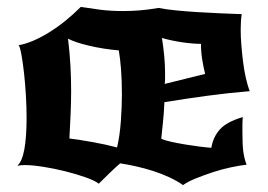

<svg xmlns="http://www.w3.org/2000/svg" viewBox="-20 -504 775 556"><path d="M214 -484Q239 -480 269 -476Q299 -472 338 -472Q360 -472 385 -474Q410 -476 439 -481Q459 -477 488.5 -474Q518 -471 551 -469Q584 -467 617.5 -465.5Q651 -464 680 -463Q677 -445 677 -418Q677 -397 679 -372.5Q681 -348 684 -324Q687 -300 692 -278Q697 -256 703 -240Q642 -235 579 -226.5Q516 -218 456 -208Q455 -179 452 -151Q449 -123 447 -102Q459 -97 477.5 -93Q496 -89 517 -85.5Q538 -82 558 -79.5Q578 -77 592 -76Q597 -107 616.5 -129Q636 -151 683 -165Q682 -153 682 -141.5Q682 -130 682 -119Q682 -85 684.5 -65.5Q687 -46 694 -27Q675 -25 649 -19.5Q623 -14 597 -5.5Q571 3 547.5 12.5Q524 22 510 32Q493 20 470.5 9.5Q448 -1 423 -9Q398 -17 373 -22.5Q348 -28 328 -31Q312 -17 297 -2.5Q282 12 266 28Q255 19 228 9.5Q201 0 169 -8Q137 -16 105 -21Q73 -26 52 -26Q46 -26 40.5 -25.5Q35 -25 30 -24Q44 -36 50.5 -71.5Q57 -107 57 -164Q57 -193 55 -227.5Q53 -262 49.5 -293Q46 -324 42 -346Q38 -368 34 -373Q73 -380 121 -409.5Q169 -439 214 -484ZM333 -230Q333 -272 330.5 -303.5Q328 -335 324 -358Q279 -362 238.5 -371.5Q198 -381 177 -392Q182 -350 184 -313.5Q186 -277 186 -240Q186 -211 184.5 -174.5Q183 -138 181 -103Q212 -99 248.5 -92.5Q285 -86 319 -77Q327 -111 330 -153.5Q333 -196 333 -230ZM562 -377Q539 -377 508 -381.5Q477 -386 449 -394Q453 -368 455.5 -342.5Q458 -317 458 -295Q458 -286 458 -277.5Q458 -269 457 -261L574 -290Q569 -310 565.5 -332Q562 -354 562 -377Z"/></svg>

Font: New Rocker
Style: Regular
Weight: 400
Designer: Pablo Impallari, Brenda Gallo, Rodrigo Fuenzalida
Foundry: Pablo Impallari, Brenda Gallo, Rodrigo Fuenzalida
Version: Version 1.000; ttfautohint (v0.93) -l 8 -r 50 -G 200 -x 14 -